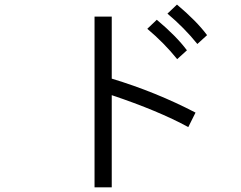

<svg xmlns="http://www.w3.org/2000/svg" viewBox="-20 -801 1040 828"><path d="M387.7 6.8V-729.5H461.9V-461.9Q652.3 -404.3 823.2 -315.4L792 -252.9Q663.1 -323.2 461.9 -390.6V6.8ZM702.1 -742.2 743.2 -781.2Q828.1 -710 873 -649.4L831.1 -611.3Q774.4 -681.6 702.1 -742.2ZM615.2 -676.8 656.2 -715.8Q741.2 -644.5 786.1 -584L744.1 -545.9Q687.5 -616.2 615.2 -676.8Z"/></svg>

Font: Gothic A1
Style: Regular
Weight: 400
Designer: HanYang I&C Co.,Ltd.
Foundry: HanYang I&C Co.,Ltd.
Version: Version 2.50